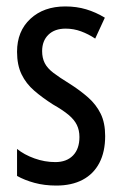

<svg xmlns="http://www.w3.org/2000/svg" viewBox="-20 -567 379 597"><path d="M307 -144Q307 -95 289 -60.5Q271 -26 237 -8Q203 10 155 10Q118 10 87 1.5Q56 -7 33 -20V-104Q55 -86 87 -74.5Q119 -63 152 -63Q187 -63 207 -83.5Q227 -104 227 -141Q227 -162 219 -178.5Q211 -195 193 -210Q175 -225 145 -242Q112 -263 86.5 -285Q61 -307 47 -336Q33 -365 33 -406Q33 -470 74.5 -508.5Q116 -547 183 -547Q218 -547 248 -538Q278 -529 306 -512L276 -447Q255 -461 232 -469.5Q209 -478 184 -478Q150 -478 130.5 -459Q111 -440 111 -408Q111 -387 119 -371Q127 -355 146 -340.5Q165 -326 196 -307Q229 -286 254 -264Q279 -242 293 -213.5Q307 -185 307 -144Z"/></svg>

Font: Noto Sans Arabic ExtraCondensed
Style: Regular
Weight: 400
Width: 2
Designer: Monotype Design Team, Nadine Chahine, Nizar Qandah and Khaled Hosny
Foundry: Monotype Imaging Inc.
Version: Version 2.012